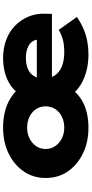

<svg xmlns="http://www.w3.org/2000/svg" viewBox="306 -890 594 1246"><g transform="rotate(-90 603.0 -267.0)"><path d="M398 10Q303 10 229.5 -26Q156 -62 113.5 -124Q71 -186 71 -267Q71 -348 113.5 -410Q156 -472 229.5 -508Q303 -544 398 -544Q452 -544 499.5 -532.5Q547 -521 585 -498Q623 -475 651 -443L618 -442Q642 -476 677 -498.5Q712 -521 756 -532.5Q800 -544 849 -544Q912 -544 965.5 -524.5Q1019 -505 1057.5 -468Q1096 -431 1117.5 -381Q1139 -331 1137 -270L1136 -227H706L699 -325H1014L969 -287V-312Q969 -339 954 -357.5Q939 -376 912.5 -386Q886 -396 851 -396Q817 -396 791 -387.5Q765 -379 749 -364Q733 -349 724.5 -328Q716 -307 716 -282Q716 -241 735 -210.5Q754 -180 792.5 -163.5Q831 -147 888 -147Q936 -147 970 -156.5Q1004 -166 1032 -183L1116 -65Q1078 -39 1038.5 -22Q999 -5 957.5 2.5Q916 10 873 10Q816 10 767.5 -2.5Q719 -15 680 -38Q641 -61 613 -95H645Q620 -62 583.5 -38Q547 -14 499.5 -2Q452 10 398 10ZM398 -147Q436 -147 467 -161.5Q498 -176 516.5 -203Q535 -230 536 -266Q536 -303 518 -330Q500 -357 468.5 -372.5Q437 -388 398 -388Q359 -388 328 -372.5Q297 -357 278 -330Q259 -303 259 -267Q259 -233 278 -205.5Q297 -178 328 -162.5Q359 -147 398 -147Z"/></g></svg>

Font: Lexend Exa ExtraBold
Style: Regular
Weight: 800
Designer: Bonnie Shaver-Troup, Thomas Jockin
Foundry: Lexend
Version: Version 1.007